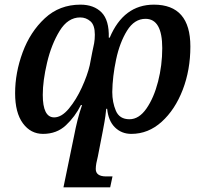

<svg xmlns="http://www.w3.org/2000/svg" viewBox="-20 -567 867 826"><path d="M642 -547Q512 -547 452 -405H448Q450 -480 417 -513.5Q384 -547 326 -547Q236 -547 173 -488.5Q110 -430 77.5 -342Q45 -254 45 -166Q45 -82 78.5 -36.5Q112 9 165 9Q224 9 263.5 -28Q303 -65 328 -115H333Q322 -84 313.5 -50Q305 -16 299 16L253 239H454L464 192H437Q392 192 392 160Q392 149 394.5 135Q397 121 401 106L422 -2Q425 -18 429.5 -42.5Q434 -67 437 -99H441Q446 -47 474.5 -19Q503 9 545 9Q618 9 675.5 -43Q733 -95 766 -180.5Q799 -266 799 -367Q799 -547 642 -547ZM325 -492Q350 -492 369 -475.5Q388 -459 388 -418Q388 -398 385 -381Q382 -364 377 -343L366 -286Q356 -243 332 -190.5Q308 -138 276.5 -100Q245 -62 213 -62Q164 -62 164 -159Q164 -219 182.5 -297.5Q201 -376 236.5 -434Q272 -492 325 -492ZM606 -486Q678 -486 678 -360Q678 -286 660 -216Q642 -146 610 -100Q578 -54 537 -54Q494 -54 478.5 -90.5Q463 -127 463 -171Q464 -238 479.5 -311Q495 -384 526.5 -435Q558 -486 606 -486Z"/></svg>

Font: Noto Serif SemiCondensed Semi
Style: Italic
Weight: 600
Width: 4
Italic angle: -12°
Designer: Monotype Design Team
Foundry: Monotype Imaging Inc.
Version: Version 1.901